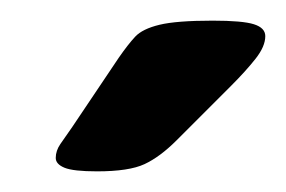

<svg xmlns="http://www.w3.org/2000/svg" viewBox="-20 -738 277 186"><path d="M74 -572Q51 -572 42.5 -575.5Q34 -579 34 -585Q34 -592 38.5 -598.5Q43 -605 50 -615L95 -682Q104 -695 111 -702.5Q118 -710 134.5 -714Q151 -718 186 -718Q215 -718 226 -714.5Q237 -711 237 -703Q237 -693 227.5 -681Q218 -669 204 -655L151 -602Q135 -586 120 -579Q105 -572 74 -572Z"/></svg>

Font: Asap Semi Expanded Semi Expanded Regular
Style: Bold Italic
Weight: 700
Width: 6
Italic angle: -6°
Designer: Pablo Cosgaya
Foundry: Omnibus-Type
Version: Version 3.001; ttfautohint (v1.8.4.7-5d5b)